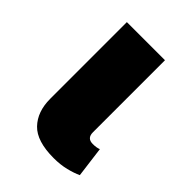

<svg xmlns="http://www.w3.org/2000/svg" viewBox="-162 -595 684 684"><g transform="rotate(45 180.0 -253.5)"><path d="M230 10Q264 10 292 3Q320 -4 339 -13L324 -129Q312 -124 293 -124Q264 -124 264 -154V-517H72V-131Q72 -66 108.5 -28Q145 10 230 10Z"/></g></svg>

Font: Noto Sans Thai UI Black
Style: Regular
Weight: 900
Designer: Monotype Design Team
Foundry: Monotype Imaging Inc.
Version: Version 1.901